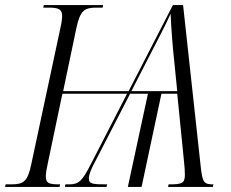

<svg xmlns="http://www.w3.org/2000/svg" viewBox="-41 -734 909 754"><path d="M-21 0H193L195 -10C150 -10 139 -14 139 -42C139 -54 142 -71 147 -94L204 -366H458L315 -88C282 -24 269 -10 231 -10H216L214 0H377L380 -10C322 -10 308 -11 308 -34C308 -49 318 -73 334 -102L470 -366H540L461 0H515L593 -366H655L682 -96C684 -78 685 -63 685 -48C685 -13 673 -10 621 -10L619 0H795L797 -10C760 -10 754 -16 747 -82L678 -714H638L464 -376H207L259 -624C274 -694 291 -704 338 -704H362L364 -714H131L129 -704H151C186 -704 203 -699 203 -672C203 -661 201 -645 196 -623L82 -90C68 -20 50 -10 4 -10H-19ZM475 -376 537 -497C569 -560 610 -636 629 -680C631 -630 637 -547 644 -486L655 -376Z"/></svg>

Font: Noto Serif Display Condensed Light
Style: Italic
Weight: 300
Width: 3
Italic angle: -12°
Designer: Monotype Design Team
Foundry: Monotype Imaging Inc.
Version: Version 2.009